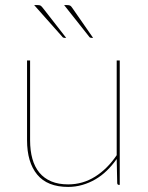

<svg xmlns="http://www.w3.org/2000/svg" viewBox="-20 -728 582 756"><path d="M451.5 -490V0H448.5Q441.5 0 441.5 -8L439.5 -102Q422 -77 401 -56.5Q380 -36 355.5 -21.8Q331 -7.5 304 0.2Q277 8 248.5 8Q166.5 8 126.5 -40.5Q86.5 -89 86.5 -176V-490H98.5V-176Q98.5 -135 107.5 -102.8Q116.5 -70.5 135.2 -48Q154 -25.5 182 -13.8Q210 -2 248.5 -2Q306 -2 354.5 -32.5Q403 -63 439.5 -117V-490ZM243.5 -708Q252 -708 256 -706Q260 -704 264.5 -697L346.5 -579H339.5Q334 -579 331.5 -583L232.5 -708ZM127.5 -708Q136 -708 139.5 -706Q143 -704 148.5 -697L240.5 -579H233.5Q228 -579 225.5 -583L114.5 -708Z"/></svg>

Font: Lato 2
Style: Regular
Weight: 100
Designer: Lukasz Dziedzic with Adam Twardoch and Botio Nikoltchev
Foundry: tyPoland Lukasz Dziedzic
Version: Version 2.015; 2015-08-06; http://www.latofonts.com/